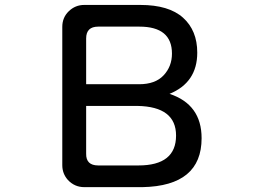

<svg xmlns="http://www.w3.org/2000/svg" viewBox="-20 -769 1040 778"><path d="M667 -388.7Q796.9 -345.7 796.9 -209Q796.9 -15.6 557.6 -10.7H321.3Q282.2 -10.7 254.9 -40Q232.4 -65.4 232.4 -99.6V-660.2Q232.4 -698.2 258.8 -723.6Q285.2 -749 321.3 -749H548.8Q664.1 -749 721.7 -697.3Q779.3 -645.5 779.3 -555.7Q779.3 -434.6 667 -388.7ZM329.1 -339.8V-146.5Q328.1 -98.6 377.9 -98.6H541Q693.4 -98.6 693.4 -219.7Q693.4 -336.9 537.1 -339.8ZM329.1 -427.7H543.9Q609.4 -427.7 643.1 -463.9Q676.8 -500 676.8 -551.8Q676.8 -661.1 544.9 -661.1H377.9Q329.1 -661.1 329.1 -613.3Z"/></svg>

Font: MotoyaLMaru
Style: W3 mono
Weight: 400
Version: Version 1.01